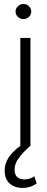

<svg xmlns="http://www.w3.org/2000/svg" viewBox="-20 -717 229 945"><path d="M80.1 -530.3H129.9V0Q91.3 34.7 71.5 62Q51.8 89.4 51.8 118.2Q51.8 166 101.6 166Q127 166 149.4 150.4L160.2 186.5Q128.9 208 91.8 208Q51.8 208 27.3 185.8Q2.9 163.6 2.9 123Q2.9 88.9 22.2 58.8Q41.5 28.8 81.1 0H80.1ZM56.6 -660.2Q56.6 -675.3 68.1 -686.3Q79.6 -697.3 95.7 -697.3Q111.3 -697.3 122.6 -686.3Q133.8 -675.3 133.8 -660.2Q133.8 -645 122.6 -634Q111.3 -623 95.7 -623Q79.6 -623 68.1 -634Q56.6 -645 56.6 -660.2Z"/></svg>

Font: Pretendard ExtraLight
Style: Regular
Weight: 200
Designer: Base glyphs from Inter by Rasmus Andersson; Hangeul glyphs from Noto Sans CJK(Source Han Sans) by Jang Soo-young and Kan
Foundry: Kil Hyung-jin
Version: Version 1.309